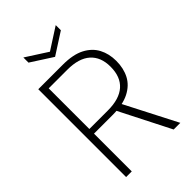

<svg xmlns="http://www.w3.org/2000/svg" viewBox="-259 -984 1082 1082"><g transform="rotate(-45 282.0 -443.0)"><path d="M79 0V-700H274Q356 -700 406 -674Q456 -648 479.5 -603.5Q503 -559 503 -502Q503 -443 479.5 -398Q456 -353 405 -327Q354 -301 272 -301H124V0ZM458 0 296 -319H347L511 0ZM124 -338H272Q363 -338 410 -379.5Q457 -421 457 -502Q457 -579 410.5 -620.5Q364 -662 272 -662H124ZM275 -762 146 -845V-886L275 -803L404 -886V-845Z"/></g></svg>

Font: DM Sans 12pt ExtraLight
Style: Regular
Weight: 250
Version: Version 4.004;gftools[0.9.30]